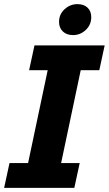

<svg xmlns="http://www.w3.org/2000/svg" viewBox="-30 -910 527 930"><path d="M-10 0 16 -120H106L201 -570H111L137 -690H477L451 -570H361L266 -120H356L330 0ZM256 -804Q256 -841 283 -865.5Q310 -890 345 -890Q376 -890 394 -873Q412 -856 412 -827Q412 -790 385.5 -765Q359 -740 324 -740Q293 -740 274.5 -757.5Q256 -775 256 -804Z"/></svg>

Font: Radio Canada
Style: Bold Italic
Weight: 700
Italic angle: -12°
Designer: Charles Daoud, Etienne Aubert Bonn, Alexandre Saumier Demers, Jacques Le Bailly
Foundry: Radio-Canada
Version: Version 2.104; ttfautohint (v1.8.4.7-5d5b);gftools[0.9.28.de